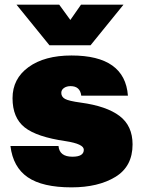

<svg xmlns="http://www.w3.org/2000/svg" viewBox="-20 -793 614 827"><path d="M288 -554Q518 -554 531 -381H330Q325 -422 284 -422Q267 -422 255.5 -414Q244 -406 244 -393Q244 -376 260 -367Q276 -358 328 -351Q439 -336 495 -293.5Q551 -251 551 -171Q551 -76 477 -31Q403 14 288 14Q163 14 99.5 -29.5Q36 -73 25 -164H232Q236 -118 292 -118Q341 -118 341 -148Q341 -173 263 -185Q138 -203 86 -244.5Q34 -286 34 -370Q34 -454 103 -504Q172 -554 288 -554ZM51 -773H235L283 -707L329 -773H512L370 -598H193Z"/></svg>

Font: Nacelle Black
Style: Regular
Weight: 900
Designer: Sora Sagano
Foundry: Sora Sagano
Version: Version 1.000;FEAKit 1.0